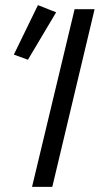

<svg xmlns="http://www.w3.org/2000/svg" viewBox="-20 -729 389 749"><path d="M105 0 271 -693H349L184 0ZM89 -496 34 -516 128 -709 199 -681Z"/></svg>

Font: Ubuntu Sans
Style: Italic
Weight: 400
Italic angle: -13.5°
Designer: Dalton Maag Ltd
Foundry: Dalton Maag Ltd
Version: Version 1.006